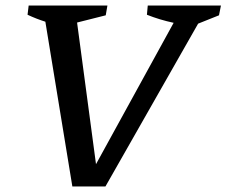

<svg xmlns="http://www.w3.org/2000/svg" viewBox="-20 -670 814 690"><path d="M240 0 143 -592Q111 -602 79 -617L83 -650H366L360 -615L257 -589L325 -80L604 -588Q553 -599 508 -617L511 -650H774L767 -615L692 -585L359 0Z"/></svg>

Font: Piazzolla SC Medium
Style: Italic
Weight: 500
Italic angle: -11.3°
Designer: Juan Pablo del Peral
Foundry: Huerta Tipografica
Version: Version 1.330